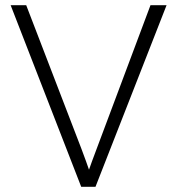

<svg xmlns="http://www.w3.org/2000/svg" viewBox="-20 -720 683 740"><path d="M293 0 21 -700H81L294 -146Q304 -120 311 -100Q318 -80 323 -66Q328 -80 335 -99.5Q342 -119 352 -145L560 -700H622L348 0Z"/></svg>

Font: Readex Pro ExtraLight
Style: Regular
Weight: 200
Designer: Bonnie Shaver-Troup, Thomas Jockin
Foundry: Lexend
Version: Version 1.203; ttfautohint (v1.8.3)